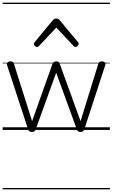

<svg xmlns="http://www.w3.org/2000/svg" viewBox="-20 -976 845 1442"><path d="M220 15Q206 15 200 9.5Q194 4 191 -4L34 -484Q29 -496 36 -505.5Q43 -515 60 -515Q71 -515 77 -510.5Q83 -506 85 -496L221 -66L374 -496Q378 -506 384.5 -510.5Q391 -515 403 -515Q414 -515 420 -510.5Q426 -506 429 -496L585 -66L718 -496Q721 -506 727 -510.5Q733 -515 744 -515Q762 -515 768.5 -506Q775 -497 769 -482L613 -4Q610 4 603.5 9.5Q597 15 584 15Q571 15 565.5 9.5Q560 4 557 -4L402 -430L248 -4Q246 4 239.5 9.5Q233 15 220 15ZM258 -623Q250 -623 242 -631Q234 -639 234 -647Q234 -649 235.5 -652Q237 -655 240 -659L377 -825Q383 -831 388.5 -834Q394 -837 403 -837Q412 -837 417.5 -834Q423 -831 428 -825L566 -659Q569 -655 570 -652Q571 -649 571 -647Q571 -639 563 -631Q555 -623 548 -623Q543 -623 539 -625.5Q535 -628 531 -632L403 -769L274 -632Q271 -628 267 -625.5Q263 -623 258 -623ZM0 436H805V446H0ZM0 -20H805V0H0ZM0 -505H805V-500H0ZM0 -956H805V-946H0Z"/></svg>

Font: Playwrite HU Guides
Style: Regular
Weight: 400
Designer: Veronika Burian, José Scaglione
Foundry: TypeTogether
Version: Version 1.003